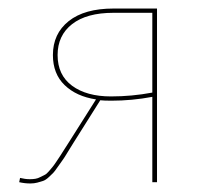

<svg xmlns="http://www.w3.org/2000/svg" viewBox="-20 -427 483 450"><path d="M246 -407H348V0H337V-200Q289 -191 241 -191Q224 -191 215 -192L152 -92Q148 -86 139 -71Q130 -56 126.5 -51.5Q123 -47 115.5 -36Q108 -25 104.5 -21.5Q101 -18 94 -11.5Q87 -5 81 -3Q75 -1 67.5 1Q60 3 51 3Q38 3 25 0L27 -10Q39 -7 50 -7Q57 -7 63 -8Q69 -9 74.5 -12Q80 -15 84.5 -17Q89 -19 94.5 -25.5Q100 -32 103 -35.5Q106 -39 112 -48Q118 -57 121 -61.5Q124 -66 131.5 -78Q139 -90 143 -96L205 -194Q159 -201 131.5 -227.5Q104 -254 104 -298Q104 -348 141 -377.5Q178 -407 246 -407ZM240 -201Q289 -201 337 -210V-397H246Q183 -397 149 -370.5Q115 -344 115 -298Q115 -251 149 -226Q183 -201 240 -201Z"/></svg>

Font: EauTest Hairline
Style: Regular
Weight: 250
Designer: Christian Thalmann (Catharsis Fonts)
Version: Version 0.001;PS 000.001;hotconv 1.0.88;makeotf.lib2.5.64775